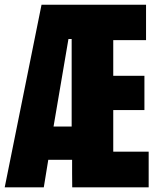

<svg xmlns="http://www.w3.org/2000/svg" viewBox="-25 -798 677 818"><path d="M282.7 0 282.2 -58.6V-117.2H180.7L161.6 0H-4.9L151.9 -777.8H597.2V-627H457.5V-475.1H590.3V-329.1H457.5V-151.9H608.4V0ZM280.3 -631.8H266.6L203.1 -258.8H280.3Z"/></svg>

Font: Anton
Style: Regular
Weight: 400
Foundry: vernon adams
Version: Version 1.000